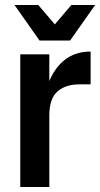

<svg xmlns="http://www.w3.org/2000/svg" viewBox="-20 -747 400 767"><path d="M61 0V-530H177V0ZM150 -265Q150 -350 172.5 -411.5Q195 -473 237.5 -507Q280 -541 342 -541V-410H297Q242 -410 209.5 -381.5Q177 -353 177 -285ZM144 -585 265 -727H360L260 -585ZM138 -585 38 -727H133L254 -585Z"/></svg>

Font: Radio Canada Big Medium
Style: Regular
Weight: 500
Designer: Étienne Aubert Bonn
Foundry: Coppers and Brasses
Version: Version 1.001